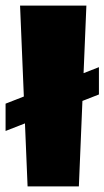

<svg xmlns="http://www.w3.org/2000/svg" viewBox="-42 -669 375 689"><path d="M-22 -199V-297L313 -428V-330ZM268 -649 241 0H57L30 -649Z"/></svg>

Font: Wendy One
Style: Regular
Weight: 400
Designer: Alejandro Inler
Foundry: Alejandro Inler
Version: 1.001